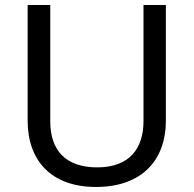

<svg xmlns="http://www.w3.org/2000/svg" viewBox="-20 -800 771 764"><path d="M640 -318V-780H551V-318C551 -210 496 -134 367 -134C242 -134 180 -201 180 -317V-780H90V-320C90 -161 184 -56 362 -56C551 -56 640 -170 640 -318Z"/></svg>

Font: Noto Sans Malayalam UI
Style: Regular
Weight: 400
Designer: Jelle Bosma - Monotype Design Team
Foundry: Monotype Imaging Inc.
Version: Version 2.104